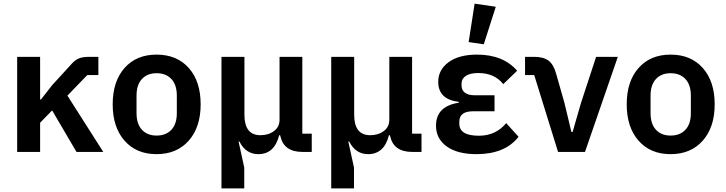

<svg xmlns="http://www.w3.org/2000/svg" viewBox="-20 -834 3983 1054"><path d="M74.2 0V-522H200.2V-288.1H205.1L266.1 -366.2L370.1 -480Q391.1 -504.4 412.6 -513.2Q434.1 -522 469.2 -522H520V-421.9H459L350.1 -309.1L546.9 0H399.9L266.1 -228L200.2 -160.2V0Z M839.4 12.2Q728.5 12.2 663.6 -61.8Q598.6 -135.7 598.6 -261.2Q598.6 -387.2 663.6 -460.7Q728.5 -534.2 839.4 -534.2Q951.2 -534.2 1016.4 -460.7Q1081.5 -387.2 1081.5 -261.2Q1081.5 -135.7 1016.1 -61.8Q950.7 12.2 839.4 12.2ZM839.4 -89.8Q891.1 -89.8 920.9 -121.6Q950.7 -153.3 950.7 -212.9V-309.1Q950.7 -368.2 920.9 -400.1Q891.1 -432.1 839.4 -432.1Q788.6 -432.1 759 -400.1Q729.5 -368.2 729.5 -309.1V-212.9Q729.5 -153.8 759 -121.8Q788.6 -89.8 839.4 -89.8Z M1195.8 200.2V-522H1321.8V-204.1Q1321.8 -91.8 1409.7 -91.8Q1453.6 -91.8 1484.1 -114.5Q1514.6 -137.2 1514.6 -176.8V-522H1639.6V-100.1H1691.4V0H1640.6Q1539.1 0 1519.5 -85L1517.6 -91.8H1512.7Q1486.3 12.2 1398.4 12.2Q1329.1 12.2 1294.4 -57.1H1289.6L1320.8 85.9V200.2Z M1798.3 200.2V-522H1924.3V-204.1Q1924.3 -91.8 2012.2 -91.8Q2056.2 -91.8 2086.7 -114.5Q2117.2 -137.2 2117.2 -176.8V-522H2242.2V-100.1H2293.9V0H2243.2Q2141.6 0 2122.1 -85L2120.1 -91.8H2115.2Q2088.9 12.2 2001 12.2Q1931.6 12.2 1897 -57.1H1892.1L1923.3 85.9V200.2Z M2635.7 -590.8 2552.7 -603 2585.4 -814 2701.7 -796.9ZM2595.7 12.2Q2491.2 12.2 2432.4 -30Q2373.5 -72.3 2373.5 -144Q2373.5 -198.7 2405.8 -230Q2438 -261.2 2498.5 -270V-274.9Q2385.7 -288.1 2385.7 -384.8Q2385.7 -450.7 2442.4 -492.4Q2499 -534.2 2598.6 -534.2Q2742.2 -534.2 2818.8 -445.8L2742.7 -372.1Q2694.8 -433.1 2605.5 -433.1Q2560.1 -433.1 2536.9 -417.2Q2513.7 -401.4 2513.7 -376V-365.2Q2513.7 -338.9 2532.2 -325Q2550.8 -311 2585.4 -311H2694.8V-223.1H2576.7Q2501.5 -223.1 2501.5 -166V-154.8Q2501.5 -88.9 2608.9 -88.9Q2701.7 -88.9 2758.8 -158.2L2826.7 -83Q2752 12.2 2595.7 12.2Z M3043.5 0 2912.6 -421.9H2862.3V-522H2911.6Q2962.9 -522 2990.7 -501.5Q3018.6 -481 3032.7 -430.2L3078.6 -269L3116.7 -109.9H3123.5L3169.4 -269L3252.4 -522H3371.6L3191.4 0Z M3661.1 12.2Q3550.3 12.2 3485.4 -61.8Q3420.4 -135.7 3420.4 -261.2Q3420.4 -387.2 3485.4 -460.7Q3550.3 -534.2 3661.1 -534.2Q3772.9 -534.2 3838.1 -460.7Q3903.3 -387.2 3903.3 -261.2Q3903.3 -135.7 3837.9 -61.8Q3772.5 12.2 3661.1 12.2ZM3661.1 -89.8Q3712.9 -89.8 3742.7 -121.6Q3772.5 -153.3 3772.5 -212.9V-309.1Q3772.5 -368.2 3742.7 -400.1Q3712.9 -432.1 3661.1 -432.1Q3610.4 -432.1 3580.8 -400.1Q3551.3 -368.2 3551.3 -309.1V-212.9Q3551.3 -153.8 3580.8 -121.8Q3610.4 -89.8 3661.1 -89.8Z"/></svg>

Font: Anuphan SemiBold
Style: Bold
Weight: 600
Designer: Mike Abbink, Paul van der Laan, Pieter van Rosmalen, Mint Tantisuwanna
Foundry: Bold Monday; Cadson Demak
Version: Version 3.002;hotconv 1.0.109;makeotfexe 2.5.65596